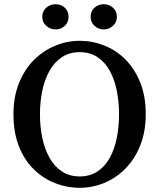

<svg xmlns="http://www.w3.org/2000/svg" viewBox="-20 -877 757 913"><path d="M359 16Q298 16 241 -6.5Q184 -29 139.5 -73Q95 -117 69.5 -182.5Q44 -248 44 -333Q44 -416 70 -481Q96 -546 140 -590.5Q184 -635 241 -659Q298 -683 359 -683Q420 -683 476.5 -660.5Q533 -638 577 -593.5Q621 -549 647 -484.5Q673 -420 673 -334Q673 -252 647.5 -187Q622 -122 577.5 -76.5Q533 -31 476.5 -7.5Q420 16 359 16ZM359 -38Q408 -38 444 -62Q480 -86 502.5 -127.5Q525 -169 535.5 -222Q546 -275 546 -334Q546 -392 535.5 -445Q525 -498 502.5 -539.5Q480 -581 444 -605Q408 -629 359 -629Q310 -629 274 -605Q238 -581 215 -539.5Q192 -498 181 -445Q170 -392 170 -334Q170 -275 181 -222Q192 -169 215 -127.5Q238 -86 274 -62Q310 -38 359 -38ZM244 -737Q219 -737 200 -754Q181 -771 181 -797Q181 -824 200 -840.5Q219 -857 244 -857Q270 -857 288 -840.5Q306 -824 306 -797Q306 -771 288 -754Q270 -737 244 -737ZM473 -737Q448 -737 429.5 -754Q411 -771 411 -797Q411 -824 429.5 -840.5Q448 -857 473 -857Q498 -857 517 -840.5Q536 -824 536 -797Q536 -771 517 -754Q498 -737 473 -737Z"/></svg>

Font: Source Serif 4 18pt Medium
Style: Regular
Weight: 500
Designer: Frank Grießhammer
Foundry: Adobe Systems Incorporated
Version: Version 4.004;hotconv 1.0.116;makeotfexe 2.5.65601